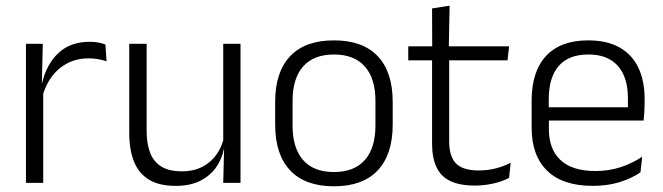

<svg xmlns="http://www.w3.org/2000/svg" viewBox="-20 -641 2324 673"><path d="M128 -301.5 112.5 -348 127.5 -350Q143.5 -417 185.5 -455.8Q227.5 -494.5 294 -494.5Q311.5 -494.5 325.5 -491.8Q339.5 -489 349.5 -485L353.5 -426Q341 -430.5 325 -433.5Q309 -436.5 290 -436.5Q233 -436.5 190 -402.2Q147 -368 128 -301.5ZM71 0V-487.5H130L126.5 -341L131.5 -336V0Z M494 -487.5V-181.5Q494 -138.5 505.8 -106.8Q517.5 -75 544.5 -57.8Q571.5 -40.5 617 -40.5Q659.5 -40.5 690.2 -56.8Q721 -73 740.2 -101.2Q759.5 -129.5 766 -164.5L778.5 -120H765Q758.5 -84.5 737.8 -54.8Q717 -25 681.8 -7.2Q646.5 10.5 596 10.5Q537.5 10.5 501.8 -11.5Q466 -33.5 449.5 -75Q433 -116.5 433 -175.5V-487.5ZM823 -487.5V0H762.5L765.5 -120.5L762.5 -123.5V-487.5Z M1150.5 12Q1049.5 12 997 -43.8Q944.5 -99.5 944.5 -204.5V-284Q944.5 -388.5 997 -444Q1049.5 -499.5 1150.5 -499.5Q1251.5 -499.5 1304 -444Q1356.5 -388.5 1356.5 -284V-204.5Q1356.5 -99.5 1304 -43.8Q1251.5 12 1150.5 12ZM1150.5 -38Q1221.5 -38 1258.8 -80Q1296 -122 1296 -201V-287.5Q1296 -366 1258.8 -408Q1221.5 -450 1150.5 -450Q1079.5 -450 1042.5 -408Q1005.5 -366 1005.5 -287.5V-201Q1005.5 -122 1042.5 -80Q1079.5 -38 1150.5 -38Z M1645 9.5Q1591.5 9.5 1558.2 -6.5Q1525 -22.5 1509.8 -55.5Q1494.5 -88.5 1494.5 -137.5V-455.5H1554.5V-144.5Q1554.5 -93 1578.2 -68.2Q1602 -43.5 1658.5 -43.5Q1688.5 -43.5 1716.8 -50.5Q1745 -57.5 1770 -70.5L1764.5 -17.5Q1741 -5 1709.5 2.2Q1678 9.5 1645 9.5ZM1411 -429.5V-478.5H1764.5L1759 -429.5ZM1495 -471.5 1494.5 -611.5 1556 -621 1553 -471.5Z M2058 10.5Q1952.5 10.5 1898 -42.5Q1843.5 -95.5 1843.5 -193.5V-288.5Q1843.5 -390.5 1894.2 -445Q1945 -499.5 2042 -499.5Q2107 -499.5 2151 -475Q2195 -450.5 2217.2 -404.5Q2239.5 -358.5 2239.5 -294V-276.5Q2239.5 -262 2238.5 -247.5Q2237.5 -233 2236 -218.5H2180Q2181 -240.5 2181 -260.2Q2181 -280 2181 -296.5Q2181 -345.5 2165.2 -379.8Q2149.5 -414 2118.8 -432Q2088 -450 2042 -450Q1973.5 -450 1938.5 -409.8Q1903.5 -369.5 1903.5 -293.5V-246L1904 -238V-187.5Q1904 -154 1913.8 -127Q1923.5 -100 1943.8 -80.8Q1964 -61.5 1994.8 -51.5Q2025.5 -41.5 2066.5 -41.5Q2114 -41.5 2154.8 -54.8Q2195.5 -68 2231 -91.5L2225 -37Q2194 -15.5 2151.5 -2.5Q2109 10.5 2058 10.5ZM1875 -218.5V-265H2222.5V-218.5Z"/></svg>

Font: Anek Odia Light
Style: Regular
Weight: 300
Designer: Yesha Goshar & Mahesh Sahu (Odia), Yesha Goshar (Latin)
Foundry: Ek Type
Version: Version 1.003